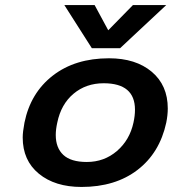

<svg xmlns="http://www.w3.org/2000/svg" viewBox="-20 -726 718 761"><path d="M235 -706H355L409 -606L507 -706H639L456 -535H344ZM70 -181Q70 -203 77 -240Q101 -358 189.5 -426.5Q278 -495 412 -495Q518 -495 581.5 -441.5Q645 -388 645 -296Q645 -270 639 -240Q613 -120 525 -52.5Q437 15 303 15Q198 15 134 -37.5Q70 -90 70 -181ZM509 -240Q515 -267 515 -291Q515 -396 391 -396Q321 -396 271.5 -354.5Q222 -313 207 -240Q201 -213 201 -191Q201 -140 231 -112Q261 -84 324 -84Q393 -84 443.5 -127.5Q494 -171 509 -240Z"/></svg>

Font: Prompt Medium
Style: Italic
Weight: 500
Italic angle: -12°
Designer: Katatrad Team
Foundry: CadsonDemak
Version: Version 1.001